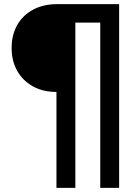

<svg xmlns="http://www.w3.org/2000/svg" viewBox="-20 -725 672 925"><path d="M252 180V-282Q187 -282 138.5 -309Q90 -336 63 -383.5Q36 -431 36 -494Q36 -557 63 -604.5Q90 -652 139.5 -678.5Q189 -705 255 -705H554V180H463V-616H343V180Z"/></svg>

Font: Mulish ExtraLight
Style: Bold
Weight: 700
Version: Version 3.603